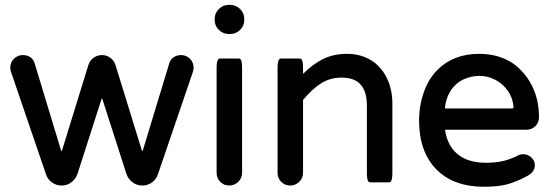

<svg xmlns="http://www.w3.org/2000/svg" viewBox="-20 -729 2204 766"><path d="M21 -459Q21 -480 35.6 -494.6Q50.3 -509.3 71.3 -509.3Q93.3 -509.3 107.4 -495.6Q114.3 -488.3 117.7 -478L223.6 -128.9Q224.6 -126.5 225.6 -125Q226.6 -126.5 227.5 -128.9L332.5 -469.2Q338.4 -487.8 353.3 -498.5Q368.2 -509.3 386.7 -509.3Q405.3 -509.3 419.9 -498.5Q435.1 -487.8 440.9 -469.2Q493.7 -298.8 545.9 -128.9Q546.9 -126.5 547.9 -125Q548.8 -126.5 549.8 -128.9L655.8 -478Q660.6 -492.7 673.3 -501Q686 -509.3 702.1 -509.3Q723.1 -509.3 737.8 -494.6Q752.4 -480 752.4 -459Q752.4 -450.2 749 -440.4L610.4 -34.7Q604 -14.2 586.7 -1.5Q569.3 11.2 547.9 11.2Q526.4 11.2 509 -1.5Q491.7 -14.2 484.4 -35.2L388.7 -333Q387.7 -335.4 386.7 -336.9Q385.7 -335.4 384.8 -333L289.1 -35.2Q281.7 -14.2 264.4 -1.5Q247.1 11.2 225.6 11.2Q204.1 11.2 186.8 -1.5Q169.4 -14.2 163.1 -34.7L24.4 -440.9Q21 -450.2 21 -459Z M844.2 -39.1V-458Q844.2 -486.3 851.1 -492.7Q853.5 -495.6 857.4 -495.6H932.6Q936.5 -495.6 939.5 -492.7Q945.8 -486.3 945.8 -458V-39.1Q945.8 -18.1 930.4 -3.4Q915 11.2 894.3 11.2Q873.5 11.2 858.9 -3.4Q844.2 -18.1 844.2 -39.1ZM836.4 -649.4V-653.3Q836.4 -676.3 853 -692.9Q869.6 -709.5 892.6 -709.5H898.4Q921.4 -709.5 938 -692.9Q954.6 -676.3 954.6 -653.3V-649.4Q954.6 -626.5 938 -609.9Q921.4 -593.3 898.4 -593.3H892.6Q869.6 -593.3 853 -609.9Q836.4 -626.5 836.4 -649.4Z M1087.4 -39.1V-458Q1087.4 -486.3 1094.2 -492.7Q1096.7 -495.6 1100.6 -495.6H1175.8Q1179.7 -495.6 1182.6 -492.7Q1189 -486.3 1189 -458V-434.1Q1225.1 -470.7 1264.2 -491.2Q1308.1 -514.2 1364.3 -514.2Q1419.4 -514.2 1461.9 -487.8Q1476.6 -479 1489.3 -465.8Q1510.3 -444.8 1523.9 -416.5Q1545.4 -371.6 1545.4 -316.4V-39.1Q1545.4 -10.7 1538.6 -4.4Q1536.1 -1.5 1532.2 -1.5H1457Q1453.1 -1.5 1450.2 -4.4Q1443.8 -10.7 1443.8 -39.1V-306.6Q1443.8 -366.7 1416 -394.5Q1391.1 -419.4 1342.8 -419.4Q1297.4 -419.4 1261.2 -396.7Q1225.1 -374 1189 -330.1V-39.1Q1189 -18.1 1173.6 -3.4Q1158.2 11.2 1137.5 11.2Q1116.7 11.2 1102.1 -3.4Q1087.4 -18.1 1087.4 -39.1Z M2022.5 -296.4Q2026.4 -296.4 2027.6 -297.6Q2028.8 -298.8 2028.8 -300.8Q2028.8 -302.7 2028.8 -303.2Q2024.9 -340.8 2006.3 -366.2Q1985.8 -396 1955.1 -411.1Q1924.3 -426.3 1892.8 -426.3Q1861.3 -426.3 1828.6 -412.1Q1795.9 -396 1776.4 -364.7Q1758.3 -335.4 1754.9 -296.4ZM1651.9 -249Q1651.9 -316.4 1677.7 -378.9Q1694.8 -419.9 1725.1 -450.2Q1789.1 -514.2 1891.6 -514.2Q1965.3 -514.2 2020.5 -480Q2039.6 -467.8 2057.1 -450.2Q2083.5 -423.8 2101.6 -388.7Q2130.4 -331.5 2130.4 -261.7Q2130.4 -240.2 2116 -225.8Q2101.6 -211.4 2079.1 -211.4H1755.4Q1764.6 -148.4 1804.7 -114.7Q1846.7 -79.6 1918.9 -79.6Q1957.5 -79.6 1987.5 -86.7Q2017.6 -93.8 2048.3 -109.4Q2056.2 -113.8 2066.7 -113.8Q2077.1 -113.8 2085 -110.4Q2094.2 -106.9 2101.1 -99.6Q2113.8 -87.4 2113.8 -69.8Q2113.8 -43.9 2084.5 -27.3Q2043 -4.9 2005.4 5.9Q1967.8 16.1 1911.1 16.1Q1788.6 16.1 1720.2 -54Q1651.9 -124 1651.9 -249Z"/></svg>

Font: YuPearl-Medium
Style: Medium
Weight: 500
Designer: Max Yao
Foundry: Max-Everyday
Version: Version 1.011; ttfautohint (v1.8.3)